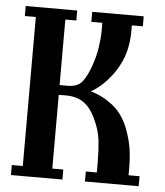

<svg xmlns="http://www.w3.org/2000/svg" viewBox="-50 -721 656 765"><g transform="rotate(5 278.0 -338.0)"><path d="M460 -230Q477 -187 483 -149.5Q489 -112 489 -68V-40H533V0H318V-40H362V-82Q362 -127 357.5 -168.5Q353 -210 330 -257Q312 -295 285 -314.5Q258 -334 217 -335H184V-40H228V0H22V-40H66V-636H22V-676H228V-636H184V-374H216Q257 -374 275 -398Q293 -422 306 -459Q320 -497 326 -535.5Q332 -574 332 -603V-636H288V-676H494V-636H450V-612Q450 -569 439.5 -529Q429 -489 402 -448Q383 -420 360 -397.5Q337 -375 310 -360Q357 -347 397.5 -315.5Q438 -284 460 -230Z"/></g></svg>

Font: Triodion
Style: Regular
Weight: 400
Version: Version 1.201; ttfautohint (v1.8.4.7-5d5b)